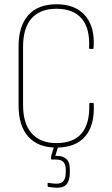

<svg xmlns="http://www.w3.org/2000/svg" viewBox="-20 -683 523 899"><path d="M244 8Q158 8 112.5 -43Q67 -94 67 -189V-466Q67 -561 112.5 -612Q158 -663 244 -663Q304 -663 344 -639Q384 -615 403.5 -570Q423 -525 418 -458Q418 -454 415 -454H401Q397 -454 397 -458Q402 -550 362.5 -596Q323 -642 244 -642Q168 -642 128 -597Q88 -552 88 -464V-191Q88 -104 128.5 -58.5Q169 -13 244 -13Q324 -13 362.5 -59Q401 -105 398 -197Q398 -201 402 -201H416Q419 -201 419 -197Q424 -97 379 -44.5Q334 8 244 8ZM246 196Q236 196 226 194.5Q216 193 206 192Q204 191 203.5 190Q203 189 203 188V176Q203 171 206 173Q214 174 223.5 175.5Q233 177 245 177Q270 177 279 162Q288 147 288 123V113Q288 88 277.5 76Q267 64 242 64H223Q219 64 219 60Q219 58 219 54Q219 50 220 47L235 -4Q236 -7 239 -7H252Q256 -7 254 -3L239 47H249Q275 47 291 61.5Q307 76 307 111V125Q307 158 294 177Q281 196 246 196Z"/></svg>

Font: Sofia Sans Condensed Thin
Style: Regular
Weight: 250
Version: Version 4.100